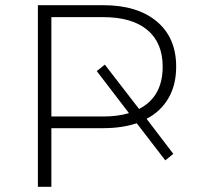

<svg xmlns="http://www.w3.org/2000/svg" viewBox="-20 -720 772 740"><path d="M126 0V-700H378Q509 -700 584 -637.5Q659 -575 659 -463Q659 -393 629.5 -342Q600 -291 545 -262L648 -127L617 -102L507 -245Q450 -226 378 -226H178V0ZM477 -284 353 -446 384 -471 516 -300Q607 -347 607 -463Q607 -555 548 -604.5Q489 -654 377 -654H178V-271H377Q434 -271 477 -284Z"/></svg>

Font: Montserrat Light
Style: Regular
Weight: 300
Designer: Julieta Ulanovsky
Foundry: Julieta Ulanovsky
Version: Version 9.000; ttfautohint (v1.8.4.7-5d5b)